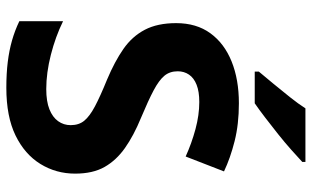

<svg xmlns="http://www.w3.org/2000/svg" viewBox="-209 -765 984 606"><g transform="rotate(90 283.0 -462.0)"><path d="M528 -207Q528 -147 497.5 -97.5Q467 -48 407.5 -19Q348 10 257 10Q212 10 175.5 5.5Q139 1 107.5 -8Q76 -17 47 -31V-169Q96 -145 153 -130.5Q210 -116 261 -116Q300 -116 325 -126Q350 -136 362.5 -153.5Q375 -171 375 -193Q375 -219 361 -236Q347 -253 316 -269.5Q285 -286 231 -308Q174 -332 134.5 -359.5Q95 -387 74 -427Q53 -467 53 -526Q53 -590 85 -634Q117 -678 174 -701Q231 -724 306 -724Q372 -724 425.5 -710.5Q479 -697 521 -677L474 -556Q432 -575 387.5 -587Q343 -599 302 -599Q269 -599 247.5 -590.5Q226 -582 215.5 -566.5Q205 -551 205 -531Q205 -506 219 -489Q233 -472 265 -455Q297 -438 352 -415Q408 -392 447 -364.5Q486 -337 507 -300Q528 -263 528 -207ZM491 -924Q476 -910 453 -889.5Q430 -869 403 -847.5Q376 -826 350.5 -806.5Q325 -787 306 -774H206V-787Q222 -806 243.5 -832Q265 -858 286.5 -885Q308 -912 322 -934H491Z"/></g></svg>

Font: Noto Sans Khmer
Style: Bold
Weight: 700
Version: Version 2.003